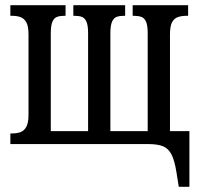

<svg xmlns="http://www.w3.org/2000/svg" viewBox="-20 -556 766 741"><path d="M670 165 661 109Q654 64 642 40.5Q630 17 609 8.5Q588 0 552 0H20V-41H27Q45 -41 59 -46Q73 -51 81.5 -66.5Q90 -82 90 -113V-423Q90 -455 81.5 -470Q73 -485 59 -490Q45 -495 27 -495H20V-536H233V-495H228Q212 -495 200.5 -491Q189 -487 182.5 -472.5Q176 -458 176 -428V-50H320V-428Q320 -458 313.5 -472.5Q307 -487 295.5 -491Q284 -495 268 -495H263V-536H463V-495H458Q442 -495 430.5 -491Q419 -487 412.5 -472.5Q406 -458 406 -428V-50H550V-428Q550 -458 543.5 -472.5Q537 -487 525 -491Q513 -495 497 -495H492V-536H706V-495H699Q681 -495 666.5 -490Q652 -485 644 -470Q636 -455 636 -423V-50H711V165Z"/></svg>

Font: Noto Serif ExtraCondensed
Style: Regular
Weight: 400
Width: 2
Designer: Monotype Design Team
Foundry: Monotype Imaging Inc.
Version: Version 2.013